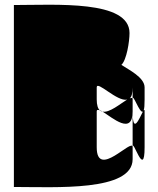

<svg xmlns="http://www.w3.org/2000/svg" viewBox="-20 -781 661 802"><path d="M38 0C210 0 534 20 534 -116V-166C534 -208 384 -30 384 -166V-316C384 -323 389 -323 397 -320C389 -327 384 -342 384 -366V-416C384 -447 469 -355 511 -365C483 -348 436 -308 408 -315C450 -289 534 -214 534 -316V-366C534 -373 530 -373 522 -370C530 -377 534 -392 534 -416V-366C534 -397 563 -305 577 -315C563 -289 534 -214 534 -316V-166C534 -208 584 -30 584 -166V-316C584 -323 583 -323 580 -320C583 -327 584 -342 584 -366V-416C584 -458 517 -490 487 -510C509 -530 521 -608 521 -643C521 -782 212 -760 38 -760ZM397 -320C400 -317 404 -316 408 -315C404 -318 400 -319 397 -320Z"/></svg>

Font: Digital Distortion
Style: Regular
Weight: 400
Version: Version 1